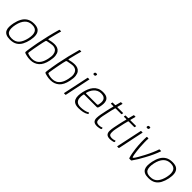

<svg xmlns="http://www.w3.org/2000/svg" viewBox="276 -1977 3251 3251"><g transform="rotate(45 1902.0 -351.0)"><path d="M193 5Q133 5 98 -12.5Q63 -30 47.5 -62Q32 -94 32.5 -138Q33 -182 44 -236Q59 -307 89 -361.5Q119 -416 169.5 -446.5Q220 -477 295 -477Q371 -477 407.5 -446.5Q444 -416 451.5 -361.5Q459 -307 444 -236Q429 -165 400 -110.5Q371 -56 321.5 -25.5Q272 5 193 5ZM200 -30Q288 -30 334.5 -84.5Q381 -139 402 -236Q423 -334 396 -387Q369 -440 287 -440Q206 -440 156.5 -387Q107 -334 86 -236Q65 -138 89 -84Q113 -30 200 -30Z M684 6Q634 6 597.5 -3Q561 -12 554 -14Q542 -19 536 -23Q530 -27 530 -36Q530 -45 532 -65Q534 -82 539.5 -118Q545 -154 553 -199Q561 -244 568 -285Q588 -385 613.5 -492.5Q639 -600 668 -701Q669 -703 671 -705.5Q673 -708 677 -708H705Q711 -708 710.5 -705Q710 -702 709 -699Q705 -683 697.5 -657Q690 -631 682.5 -601Q675 -571 668 -543Q661 -515 656.5 -496Q652 -477 651 -472Q649 -463 652 -458.5Q655 -454 665 -458Q684 -464 720 -470Q756 -476 791 -476Q823 -476 853.5 -465Q884 -454 905.5 -426Q927 -398 933.5 -349Q940 -300 924 -224Q899 -103 836 -48.5Q773 6 684 6ZM690 -29Q733 -29 771 -47.5Q809 -66 838 -109.5Q867 -153 883 -228Q898 -295 892 -336Q886 -377 868.5 -399.5Q851 -422 826.5 -430.5Q802 -439 777 -439Q762 -439 736.5 -434.5Q711 -430 688.5 -425.5Q666 -421 658 -420Q653 -419 646.5 -415Q640 -411 638 -401Q633 -387 625.5 -351.5Q618 -316 608.5 -267.5Q599 -219 589.5 -167Q580 -115 574 -70Q573 -59 576 -54.5Q579 -50 585 -47Q601 -41 628 -35Q655 -29 690 -29Z M1167 6Q1117 6 1080.5 -3Q1044 -12 1037 -14Q1025 -19 1019 -23Q1013 -27 1013 -36Q1013 -45 1015 -65Q1017 -82 1022.5 -118Q1028 -154 1036 -199Q1044 -244 1051 -285Q1071 -385 1096.5 -492.5Q1122 -600 1151 -701Q1152 -703 1154 -705.5Q1156 -708 1160 -708H1188Q1194 -708 1193.5 -705Q1193 -702 1192 -699Q1188 -683 1180.5 -657Q1173 -631 1165.5 -601Q1158 -571 1151 -543Q1144 -515 1139.5 -496Q1135 -477 1134 -472Q1132 -463 1135 -458.5Q1138 -454 1148 -458Q1167 -464 1203 -470Q1239 -476 1274 -476Q1306 -476 1336.5 -465Q1367 -454 1388.5 -426Q1410 -398 1416.5 -349Q1423 -300 1407 -224Q1382 -103 1319 -48.5Q1256 6 1167 6ZM1173 -29Q1216 -29 1254 -47.5Q1292 -66 1321 -109.5Q1350 -153 1366 -228Q1381 -295 1375 -336Q1369 -377 1351.5 -399.5Q1334 -422 1309.5 -430.5Q1285 -439 1260 -439Q1245 -439 1219.5 -434.5Q1194 -430 1171.5 -425.5Q1149 -421 1141 -420Q1136 -419 1129.5 -415Q1123 -411 1121 -401Q1116 -387 1108.5 -351.5Q1101 -316 1091.5 -267.5Q1082 -219 1072.5 -167Q1063 -115 1057 -70Q1056 -59 1059 -54.5Q1062 -50 1068 -47Q1084 -41 1111 -35Q1138 -29 1173 -29Z M1657 -603Q1655 -590 1649.5 -584Q1644 -578 1626 -578Q1610 -578 1606 -584Q1602 -590 1604 -603Q1606 -615 1613 -621Q1620 -627 1637 -627Q1654 -627 1657 -621Q1660 -615 1657 -603ZM1526 -5Q1524 0 1520 0H1487Q1483 0 1484 -5L1582 -467Q1583 -472 1587 -472H1620Q1622 -472 1623 -471Q1624 -470 1623 -467Z M1695 -237Q1706 -285 1724 -329Q1742 -373 1771 -408Q1800 -443 1841.5 -463Q1883 -483 1941 -483Q2000 -483 2031.5 -465Q2063 -447 2075 -416.5Q2087 -386 2085.5 -349.5Q2084 -313 2076 -276Q2068 -241 2060 -234Q2052 -227 2041 -227H1746Q1745 -227 1740 -225Q1735 -223 1733 -214Q1722 -160 1729 -118.5Q1736 -77 1764.5 -54Q1793 -31 1848 -31Q1884 -31 1928 -38.5Q1972 -46 2005 -64Q2008 -67 2013.5 -68.5Q2019 -70 2021 -64L2025 -47Q2027 -44 2025.5 -42.5Q2024 -41 2019 -38Q1983 -14 1935.5 -4.5Q1888 5 1838 5Q1778 5 1744 -13.5Q1710 -32 1696 -65Q1682 -98 1683 -142Q1684 -186 1695 -237ZM2034 -282Q2041 -313 2042 -342Q2043 -371 2033 -394.5Q2023 -418 1999 -431.5Q1975 -445 1932 -445Q1890 -445 1858.5 -429Q1827 -413 1804.5 -387.5Q1782 -362 1768 -333Q1754 -304 1747 -277Q1745 -269 1746 -265.5Q1747 -262 1755 -262Q1819 -262 1882.5 -262Q1946 -262 2010 -262Q2021 -262 2026 -265.5Q2031 -269 2034 -282Z M2273 0Q2215 0 2192 -25.5Q2169 -51 2170 -97Q2171 -140 2180.5 -187.5Q2190 -235 2201 -287Q2209 -323 2217 -358Q2225 -393 2235 -428Q2237 -437 2229 -437H2173Q2172 -437 2171 -439Q2170 -441 2170 -442L2174 -467Q2175 -468 2177 -470Q2179 -472 2181 -472H2236Q2241 -472 2243.5 -473.5Q2246 -475 2247 -481L2271 -571Q2272 -576 2275 -576H2308Q2310 -576 2312 -575Q2314 -574 2313 -571L2289 -482Q2288 -477 2289 -474.5Q2290 -472 2294 -472H2428Q2431 -472 2431.5 -471Q2432 -470 2432 -467L2427 -442Q2427 -442 2425 -439.5Q2423 -437 2421 -437H2287Q2285 -437 2281.5 -435Q2278 -433 2277 -428Q2267 -392 2258 -355.5Q2249 -319 2242 -282Q2233 -239 2223 -193Q2213 -147 2214 -103Q2213 -70 2228.5 -52.5Q2244 -35 2288 -35Q2303 -35 2319.5 -38.5Q2336 -42 2354 -48Q2358 -51 2360 -50Q2362 -49 2363 -46L2365 -26Q2366 -20 2354 -14Q2343 -10 2326 -6.5Q2309 -3 2294 -1.5Q2279 0 2273 0Z M2584 0Q2526 0 2503 -25.5Q2480 -51 2481 -97Q2482 -140 2491.5 -187.5Q2501 -235 2512 -287Q2520 -323 2528 -358Q2536 -393 2546 -428Q2548 -437 2540 -437H2484Q2483 -437 2482 -439Q2481 -441 2481 -442L2485 -467Q2486 -468 2488 -470Q2490 -472 2492 -472H2547Q2552 -472 2554.5 -473.5Q2557 -475 2558 -481L2582 -571Q2583 -576 2586 -576H2619Q2621 -576 2623 -575Q2625 -574 2624 -571L2600 -482Q2599 -477 2600 -474.5Q2601 -472 2605 -472H2739Q2742 -472 2742.5 -471Q2743 -470 2743 -467L2738 -442Q2738 -442 2736 -439.5Q2734 -437 2732 -437H2598Q2596 -437 2592.5 -435Q2589 -433 2588 -428Q2578 -392 2569 -355.5Q2560 -319 2553 -282Q2544 -239 2534 -193Q2524 -147 2525 -103Q2524 -70 2539.5 -52.5Q2555 -35 2599 -35Q2614 -35 2630.5 -38.5Q2647 -42 2665 -48Q2669 -51 2671 -50Q2673 -49 2674 -46L2676 -26Q2677 -20 2665 -14Q2654 -10 2637 -6.5Q2620 -3 2605 -1.5Q2590 0 2584 0Z M2931 -603Q2929 -590 2923.5 -584Q2918 -578 2900 -578Q2884 -578 2880 -584Q2876 -590 2878 -603Q2880 -615 2887 -621Q2894 -627 2911 -627Q2928 -627 2931 -621Q2934 -615 2931 -603ZM2800 -5Q2798 0 2794 0H2761Q2757 0 2758 -5L2856 -467Q2857 -472 2861 -472H2894Q2896 -472 2897 -471Q2898 -470 2897 -467Z M3053 0Q3046 0 3044 -6Q3030 -47 3021.5 -95Q3013 -143 3007 -190Q2998 -270 2996 -342Q2994 -414 2997 -462Q2998 -468 3000 -470Q3002 -472 3004 -472H3031Q3034 -472 3036.5 -470.5Q3039 -469 3039 -464Q3035 -428 3037 -374Q3039 -320 3042 -263Q3046 -220 3050.5 -179.5Q3055 -139 3060.5 -108.5Q3066 -78 3071 -64Q3076 -51 3082 -53.5Q3088 -56 3094 -63Q3110 -82 3138 -130Q3166 -178 3196 -236Q3229 -299 3256 -361.5Q3283 -424 3296 -465Q3298 -472 3306 -472H3337Q3343 -472 3341 -465Q3325 -417 3294.5 -349Q3264 -281 3226 -212Q3196 -155 3164.5 -103.5Q3133 -52 3100 -6Q3095 0 3090 0Z M3509 5Q3449 5 3414 -12.5Q3379 -30 3363.5 -62Q3348 -94 3348.5 -138Q3349 -182 3360 -236Q3375 -307 3405 -361.5Q3435 -416 3485.5 -446.5Q3536 -477 3611 -477Q3687 -477 3723.5 -446.5Q3760 -416 3767.5 -361.5Q3775 -307 3760 -236Q3745 -165 3716 -110.5Q3687 -56 3637.5 -25.5Q3588 5 3509 5ZM3516 -30Q3604 -30 3650.5 -84.5Q3697 -139 3718 -236Q3739 -334 3712 -387Q3685 -440 3603 -440Q3522 -440 3472.5 -387Q3423 -334 3402 -236Q3381 -138 3405 -84Q3429 -30 3516 -30Z"/></g></svg>

Font: Glory Thin ExtraLight
Style: Italic
Weight: 250
Italic angle: -12°
Version: Version 1.011